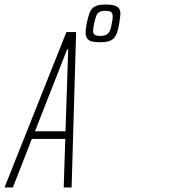

<svg xmlns="http://www.w3.org/2000/svg" viewBox="-59 -830 762 850"><path d="M-39 0 235 -688H278L258 0H223L230 -215H82L-2 0ZM96 -249H231L243 -611H238ZM383 -643Q360 -643 346 -647Q332 -651 326 -661Q320 -671 320 -687Q320 -695 321.5 -705Q323 -715 325 -727Q330 -750 335 -766Q340 -782 348.5 -791.5Q357 -801 371.5 -805.5Q386 -810 409 -810Q432 -810 446 -806Q460 -802 467 -793.5Q474 -785 474 -770Q474 -764 472.5 -752Q471 -740 469 -727Q465 -703 459.5 -687Q454 -671 445.5 -661.5Q437 -652 422 -647.5Q407 -643 383 -643ZM384 -671Q401 -671 411 -676Q421 -681 427 -693Q433 -705 436 -727Q438 -736 439 -743.5Q440 -751 440 -757Q440 -771 433.5 -776.5Q427 -782 407 -782Q391 -782 381.5 -777Q372 -772 367.5 -760.5Q363 -749 358 -727Q356 -717 354.5 -708.5Q353 -700 353 -694Q353 -681 360.5 -676Q368 -671 384 -671Z"/></svg>

Font: Saira UltraCondensed Thin
Style: Italic
Weight: 250
Width: 1
Italic angle: -12°
Designer: Hector Gatti with collaboration of the Omnibus-Type team
Foundry: Omnibus-Type
Version: Version 1.101